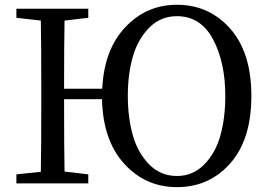

<svg xmlns="http://www.w3.org/2000/svg" viewBox="-20 -770 1128 806"><path d="M722.7 -31.2Q790 -31.2 837.4 -79.6Q884.8 -127.9 905.3 -201.7Q925.8 -275.4 925.8 -367.2Q925.8 -508.8 874 -605.5Q822.3 -702.1 722.7 -702.1Q654.3 -702.1 606.4 -653.8Q558.6 -605.5 537.6 -532.2Q516.6 -459 516.6 -368.2Q516.6 -276.4 537.6 -202.1Q558.6 -127.9 606.4 -79.6Q654.3 -31.2 722.7 -31.2ZM249 -397.5H409.2Q417 -561.5 505.9 -655.8Q594.7 -750 722.7 -750Q857.4 -750 946.3 -649.9Q1035.2 -549.8 1035.2 -367.2Q1035.2 -184.6 946.8 -84.5Q858.4 15.6 722.7 15.6Q590.8 15.6 501.5 -82.5Q412.1 -180.7 408.2 -353.5H249Q249 -143.6 251 -49.8L350.6 -38.1V0H48.8V-38.1L151.4 -48.8Q153.3 -144.5 153.3 -338.9V-392.6Q153.3 -587.9 151.4 -683.6L48.8 -695.3V-733.4H350.6V-695.3L251 -683.6Q249 -589.8 249 -397.5Z"/></svg>

Font: GenYoMin TW TTF Medium
Style: Regular
Weight: 500
Version: Version 1.300